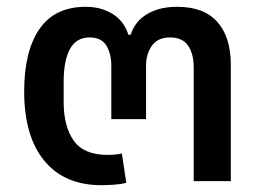

<svg xmlns="http://www.w3.org/2000/svg" viewBox="-20 -532 771 564"><path d="M278 12Q169 12 110 -60Q51 -132 51 -263Q51 -382 96 -447Q141 -512 232 -512Q260 -512 282 -504.5Q304 -497 319.5 -485Q335 -473 344 -458.5Q353 -444 357 -430H364Q368 -444 377.5 -458.5Q387 -473 403.5 -485Q420 -497 444 -504.5Q468 -512 501 -512Q579 -512 618.5 -467.5Q658 -423 658 -342V0H549V-333Q549 -374 532.5 -398Q516 -422 479 -422Q444 -422 426.5 -398Q409 -374 409 -339V-182H307V-339Q307 -374 292.5 -398Q278 -422 243 -422Q204 -422 185.5 -388Q167 -354 167 -292V-232Q167 -161 196.5 -119Q226 -77 296 -77Q319 -77 338 -81L351 5Q336 9 315.5 10.5Q295 12 278 12Z"/></svg>

Font: IBM Plex Sans Thai Medm
Style: Regular
Weight: 500
Designer: Mike Abbink, Paul van der Laan, Pieter van Rosmalen, Ben Mitchell, Mark Frömberg
Foundry: Bold Monday
Version: Version 1.2